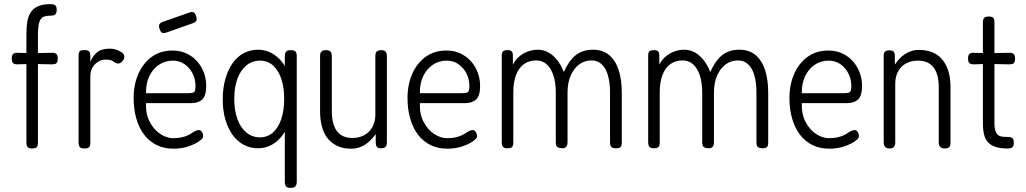

<svg xmlns="http://www.w3.org/2000/svg" viewBox="-20 -709 4977 931"><path d="M135 11Q125 11 119 8Q113 5 110.5 -2Q108 -9 108 -20V-540Q108 -579 113 -607Q118 -635 131.5 -653Q145 -671 168 -680Q191 -689 225 -689Q236 -689 242.5 -686.5Q249 -684 252 -678Q255 -672 255 -661Q255 -651 252 -644.5Q249 -638 242.5 -635.5Q236 -633 224 -633Q207 -633 195 -629Q183 -625 176.5 -614.5Q170 -604 167 -586.5Q164 -569 164 -542V-17Q164 -7 161.5 -0.5Q159 6 152.5 8.5Q146 11 135 11ZM67 -453 134 -451 230 -453Q241 -454 247.5 -451Q254 -448 257 -442Q260 -436 260 -426Q260 -415 257.5 -408.5Q255 -402 249 -399.5Q243 -397 232 -397L134 -399L65 -397Q49 -397 43 -403.5Q37 -410 37 -426Q37 -441 44 -447.5Q51 -454 67 -453Z M388 11Q378 11 372 8Q366 5 363.5 -2Q361 -9 361 -20V-437Q361 -449 363.5 -455.5Q366 -462 372 -464Q378 -466 389 -466Q399 -466 405.5 -464Q412 -462 415 -455.5Q418 -449 418 -437V-410Q426 -427 434.5 -438.5Q443 -450 454 -458Q465 -466 479.5 -469.5Q494 -473 513 -473Q523 -473 533 -471Q543 -469 552 -465Q561 -461 568 -456.5Q575 -452 579 -446.5Q583 -441 583 -435Q583 -422 573 -411.5Q563 -401 554 -401Q545 -401 540 -404Q535 -407 530 -411Q525 -415 516 -417.5Q507 -420 489 -420Q478 -420 466 -415Q454 -410 443 -400Q432 -390 425 -374.5Q418 -359 418 -339V-18Q418 -7 415.5 -0.5Q413 6 406.5 8.5Q400 11 388 11Z M821 12Q775 12 739 -6Q703 -24 678.5 -56.5Q654 -89 641 -134Q628 -179 628 -234Q628 -299 651 -351Q674 -403 716 -433.5Q758 -464 817 -464Q854 -464 884 -450Q914 -436 935.5 -412Q957 -388 968.5 -357Q980 -326 980 -293Q980 -244 960.5 -226.5Q941 -209 909 -209H688Q686 -156 706 -118Q726 -80 757 -59.5Q788 -39 820 -39Q842 -39 858.5 -42.5Q875 -46 886.5 -51Q898 -56 906.5 -61.5Q915 -67 922.5 -71.5Q930 -76 939 -78Q945 -79 950.5 -77Q956 -75 958 -70Q963 -63 964 -58.5Q965 -54 965 -47Q965 -38 945.5 -24Q926 -10 893 1Q860 12 821 12ZM688 -257H890Q910 -257 919 -261Q928 -265 928 -292Q928 -325 914 -352.5Q900 -380 875.5 -397.5Q851 -415 818 -415Q780 -415 750 -394.5Q720 -374 703.5 -338.5Q687 -303 688 -257ZM789 -552Q774 -547 766.5 -550Q759 -553 754 -568Q749 -582 752.5 -590Q756 -598 769 -603L898 -648Q911 -653 919 -649Q927 -645 931 -630Q936 -616 932 -608.5Q928 -601 914 -596Z M1231 10Q1193 10 1161.5 -7Q1130 -24 1107.5 -55.5Q1085 -87 1072.5 -130.5Q1060 -174 1060 -227Q1060 -281 1072.5 -325.5Q1085 -370 1107.5 -402Q1130 -434 1161.5 -451Q1193 -468 1231 -468Q1267 -468 1298 -451Q1329 -434 1352 -402.5Q1375 -371 1387.5 -327.5Q1400 -284 1400 -230Q1400 -176 1387.5 -132Q1375 -88 1352 -56Q1329 -24 1298 -7Q1267 10 1231 10ZM1240 -43Q1277 -43 1303.5 -66.5Q1330 -90 1344 -132Q1358 -174 1358 -230Q1358 -285 1344 -326.5Q1330 -368 1304 -391.5Q1278 -415 1240 -415Q1203 -415 1174.5 -391.5Q1146 -368 1131 -326.5Q1116 -285 1116 -230Q1116 -174 1131 -132Q1146 -90 1174.5 -66.5Q1203 -43 1240 -43ZM1390 202Q1379 202 1372.5 199Q1366 196 1363.5 189Q1361 182 1361 171V-436Q1361 -447 1364 -453.5Q1367 -460 1373 -463Q1379 -466 1390 -466Q1401 -466 1407.5 -463Q1414 -460 1416.5 -453.5Q1419 -447 1419 -436V171Q1419 182 1416 189Q1413 196 1407 199Q1401 202 1390 202Z M1682 12Q1647 12 1619 0Q1591 -12 1571.5 -34.5Q1552 -57 1542 -91Q1532 -125 1532 -170V-437Q1532 -448 1535 -454Q1538 -460 1544 -463Q1550 -466 1560 -466Q1570 -466 1576.5 -463Q1583 -460 1586 -453.5Q1589 -447 1589 -436V-169Q1589 -129 1599.5 -100Q1610 -71 1632 -55.5Q1654 -40 1688 -40Q1723 -40 1748 -54.5Q1773 -69 1786.5 -94.5Q1800 -120 1800 -152V-437Q1800 -448 1803 -454Q1806 -460 1812.5 -463Q1819 -466 1829 -466Q1838 -466 1844 -463Q1850 -460 1853 -453.5Q1856 -447 1856 -436V-16Q1856 -8 1853 -2Q1850 4 1844 7Q1838 10 1828 10Q1821 10 1816 8.5Q1811 7 1808 3.5Q1805 0 1803.5 -5Q1802 -10 1802 -16V-59Q1793 -46 1781 -33.5Q1769 -21 1754.5 -10.5Q1740 0 1722 6Q1704 12 1682 12Z M2149 12Q2103 12 2067 -6Q2031 -24 2006.5 -56.5Q1982 -89 1969 -134Q1956 -179 1956 -234Q1956 -299 1979 -351Q2002 -403 2044 -433.5Q2086 -464 2145 -464Q2182 -464 2212 -450Q2242 -436 2263.5 -412Q2285 -388 2296.5 -357Q2308 -326 2308 -293Q2308 -244 2288.5 -226.5Q2269 -209 2237 -209H2016Q2014 -156 2034 -118Q2054 -80 2085 -59.5Q2116 -39 2148 -39Q2170 -39 2186.5 -42.5Q2203 -46 2214.5 -51Q2226 -56 2234.5 -61.5Q2243 -67 2250.5 -71.5Q2258 -76 2267 -78Q2273 -79 2278.5 -77Q2284 -75 2286 -70Q2291 -63 2292 -58.5Q2293 -54 2293 -47Q2293 -38 2273.5 -24Q2254 -10 2221 1Q2188 12 2149 12ZM2016 -257H2218Q2238 -257 2247 -261Q2256 -265 2256 -292Q2256 -325 2242 -352.5Q2228 -380 2203.5 -397.5Q2179 -415 2146 -415Q2108 -415 2078 -394.5Q2048 -374 2031.5 -338.5Q2015 -303 2016 -257Z M2440 10Q2430 10 2424 7Q2418 4 2415.5 -2.5Q2413 -9 2413 -20V-440Q2413 -450 2415.5 -455.5Q2418 -461 2424.5 -463.5Q2431 -466 2441 -466Q2455 -466 2461 -460Q2467 -454 2467 -440V-395Q2476 -414 2489.5 -427.5Q2503 -441 2519 -450Q2535 -459 2552.5 -463.5Q2570 -468 2587 -468Q2614 -468 2637 -456Q2660 -444 2679.5 -420.5Q2699 -397 2714 -360Q2732 -399 2752 -422.5Q2772 -446 2797.5 -457Q2823 -468 2855 -468Q2902 -468 2933 -442.5Q2964 -417 2979.5 -370.5Q2995 -324 2995 -259V-19Q2995 -8 2992.5 -1.5Q2990 5 2984 7.5Q2978 10 2967 10Q2956 10 2949.5 7Q2943 4 2940.5 -2.5Q2938 -9 2938 -20V-260Q2938 -308 2928 -343Q2918 -378 2898 -397Q2878 -416 2848 -416Q2815 -416 2789 -397Q2763 -378 2747.5 -343Q2732 -308 2732 -260V-19Q2732 -7 2727.5 0Q2723 7 2715.5 9Q2708 11 2698 9Q2690 8 2684.5 5Q2679 2 2677 -4.5Q2675 -11 2675 -20V-260Q2675 -308 2663.5 -343Q2652 -378 2631 -397Q2610 -416 2580 -416Q2546 -416 2521 -398.5Q2496 -381 2482.5 -346Q2469 -311 2469 -260V-19Q2469 -8 2466.5 -1.5Q2464 5 2457.5 7.5Q2451 10 2440 10Z M3150 10Q3140 10 3134 7Q3128 4 3125.5 -2.5Q3123 -9 3123 -20V-440Q3123 -450 3125.5 -455.5Q3128 -461 3134.5 -463.5Q3141 -466 3151 -466Q3165 -466 3171 -460Q3177 -454 3177 -440V-395Q3186 -414 3199.5 -427.5Q3213 -441 3229 -450Q3245 -459 3262.5 -463.5Q3280 -468 3297 -468Q3324 -468 3347 -456Q3370 -444 3389.5 -420.5Q3409 -397 3424 -360Q3442 -399 3462 -422.5Q3482 -446 3507.5 -457Q3533 -468 3565 -468Q3612 -468 3643 -442.5Q3674 -417 3689.5 -370.5Q3705 -324 3705 -259V-19Q3705 -8 3702.5 -1.5Q3700 5 3694 7.5Q3688 10 3677 10Q3666 10 3659.5 7Q3653 4 3650.5 -2.5Q3648 -9 3648 -20V-260Q3648 -308 3638 -343Q3628 -378 3608 -397Q3588 -416 3558 -416Q3525 -416 3499 -397Q3473 -378 3457.5 -343Q3442 -308 3442 -260V-19Q3442 -7 3437.5 0Q3433 7 3425.5 9Q3418 11 3408 9Q3400 8 3394.5 5Q3389 2 3387 -4.5Q3385 -11 3385 -20V-260Q3385 -308 3373.5 -343Q3362 -378 3341 -397Q3320 -416 3290 -416Q3256 -416 3231 -398.5Q3206 -381 3192.5 -346Q3179 -311 3179 -260V-19Q3179 -8 3176.5 -1.5Q3174 5 3167.5 7.5Q3161 10 3150 10Z M4001 12Q3955 12 3919 -6Q3883 -24 3858.5 -56.5Q3834 -89 3821 -134Q3808 -179 3808 -234Q3808 -299 3831 -351Q3854 -403 3896 -433.5Q3938 -464 3997 -464Q4034 -464 4064 -450Q4094 -436 4115.5 -412Q4137 -388 4148.5 -357Q4160 -326 4160 -293Q4160 -244 4140.5 -226.5Q4121 -209 4089 -209H3868Q3866 -156 3886 -118Q3906 -80 3937 -59.5Q3968 -39 4000 -39Q4022 -39 4038.5 -42.5Q4055 -46 4066.5 -51Q4078 -56 4086.5 -61.5Q4095 -67 4102.5 -71.5Q4110 -76 4119 -78Q4125 -79 4130.5 -77Q4136 -75 4138 -70Q4143 -63 4144 -58.5Q4145 -54 4145 -47Q4145 -38 4125.5 -24Q4106 -10 4073 1Q4040 12 4001 12ZM3868 -257H4070Q4090 -257 4099 -261Q4108 -265 4108 -292Q4108 -325 4094 -352.5Q4080 -380 4055.5 -397.5Q4031 -415 3998 -415Q3960 -415 3930 -394.5Q3900 -374 3883.5 -338.5Q3867 -303 3868 -257Z M4292 11Q4283 11 4277 7.5Q4271 4 4268 -2.5Q4265 -9 4265 -19V-439Q4265 -449 4268 -454.5Q4271 -460 4277.5 -462.5Q4284 -465 4293 -465Q4300 -465 4305 -463.5Q4310 -462 4313 -459Q4316 -456 4317.5 -451Q4319 -446 4319 -439V-396Q4328 -409 4339.5 -422Q4351 -435 4365.5 -445Q4380 -455 4397.5 -461Q4415 -467 4437 -467Q4472 -467 4500.5 -455.5Q4529 -444 4548.5 -421Q4568 -398 4578.5 -364.5Q4589 -331 4589 -286V-18Q4589 -8 4586.5 -1.5Q4584 5 4577.5 8Q4571 11 4561 11Q4551 11 4544.5 7.5Q4538 4 4535 -2.5Q4532 -9 4532 -19V-287Q4532 -328 4521 -356.5Q4510 -385 4488 -400Q4466 -415 4431 -415Q4396 -415 4371.5 -400.5Q4347 -386 4334 -361Q4321 -336 4321 -303V-18Q4321 -8 4318 -1.5Q4315 5 4309 8Q4303 11 4292 11Z M4866 11Q4831 11 4808 3.5Q4785 -4 4771 -19Q4757 -34 4751.5 -57.5Q4746 -81 4746 -113V-598Q4746 -610 4748.5 -616.5Q4751 -623 4757 -626Q4763 -629 4773 -629Q4784 -629 4790.5 -626.5Q4797 -624 4799.5 -618Q4802 -612 4802 -601V-111Q4802 -89 4806 -76Q4810 -63 4817.5 -56Q4825 -49 4837 -47Q4849 -45 4865 -45Q4877 -45 4883.5 -42.5Q4890 -40 4893 -34Q4896 -28 4896 -17Q4896 -6 4893 0Q4890 6 4883.5 8.5Q4877 11 4866 11ZM4704 -453 4771 -451 4872 -453Q4883 -454 4889.5 -451Q4896 -448 4899 -442Q4902 -436 4902 -426Q4902 -415 4899.5 -408.5Q4897 -402 4891 -399.5Q4885 -397 4874 -397L4771 -399L4702 -397Q4686 -397 4680 -403.5Q4674 -410 4674 -426Q4674 -441 4681 -447.5Q4688 -454 4704 -453Z"/></svg>

Font: Fredoka SemiCondensed Light
Style: Regular
Weight: 300
Width: 4
Designer: Ben Nathan
Foundry: Milena B. Brandão, Ben Nathan
Version: Version 2.001